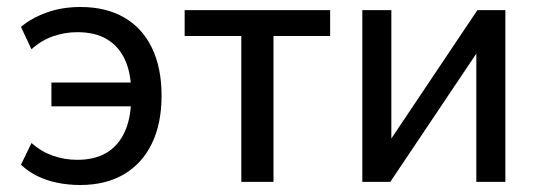

<svg xmlns="http://www.w3.org/2000/svg" viewBox="-20 -520 1544 549"><path d="M209 9Q175 9 143.5 2.5Q112 -4 86 -17Q60 -30 40 -49L70 -111Q97 -87 130.5 -75Q164 -63 201 -63Q250 -63 283.5 -82.5Q317 -102 335.5 -140.5Q354 -179 355 -235L363 -216H127V-284H363L355 -262Q354 -314 336.5 -351Q319 -388 285.5 -408Q252 -428 201 -428Q165 -428 131 -416Q97 -404 70 -379L40 -443Q69 -468 113 -484Q157 -500 210 -500Q283 -500 335 -470Q387 -440 414.5 -383Q442 -326 442 -247Q442 -167 414.5 -110Q387 -53 335 -22Q283 9 209 9Z M670 0V-417H508V-491H924V-417H762V0Z M1016 0V-491H1099V-94H1079L1345 -491H1425V0H1342V-398H1363L1096 0Z"/></svg>

Font: Nunito Sans 10pt SemiCondensed Medium
Style: Regular
Weight: 500
Width: 4
Designer: Vernon Adams
Foundry: Vernon Adams
Version: Version 3.101;gftools[0.9.27]